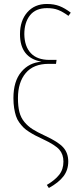

<svg xmlns="http://www.w3.org/2000/svg" viewBox="-20 -755 378 971"><path d="M216.8 -734.9Q253.9 -734.9 281.2 -724.1Q308.6 -713.4 337.9 -690.9L326.2 -674.8Q297.9 -695.3 274.4 -704.6Q251 -713.9 217.8 -713.9Q160.6 -713.9 131.8 -677.7Q103 -641.6 103 -582Q104 -520 136 -486.1Q168 -452.1 230 -452.1H266.1L263.2 -432.1H226.1Q149.4 -432.1 110.1 -385.5Q70.8 -338.9 70.8 -258.8Q70.8 -217.3 78.1 -188.5Q85.4 -159.7 103.5 -137.9Q121.6 -116.2 144.8 -101.6Q168 -86.9 207 -68.8Q274.9 -37.6 300 -9.3Q325.2 19 325.2 62Q325.2 104.5 301.3 136.2Q277.3 168 227.1 195.8L216.8 180.2Q257.8 156.2 279.3 128.9Q300.8 101.6 300.8 62Q300.8 25.9 280.3 2Q259.8 -22 195.8 -51.8Q172.9 -62.5 158.4 -70.1Q144 -77.6 126.7 -88.6Q109.4 -99.6 98.9 -110.1Q88.4 -120.6 77.4 -135.7Q66.4 -150.9 60.8 -168.2Q55.2 -185.5 51.5 -208.3Q47.9 -231 47.9 -258.8Q47.9 -343.8 87.4 -391.1Q127 -438.5 189.9 -442.9Q81.1 -462.9 81.1 -582Q81.1 -650.4 117.9 -692.6Q154.8 -734.9 216.8 -734.9Z"/></svg>

Font: Fira Sans Compressed Thin
Style: Regular
Weight: 100
Width: 1
Designer: Carrois Corporate & Edenspiekermann AG
Foundry: Carrois Corporate GbR & Edenspiekermann AG
Version: Version 4.203;PS 004.203;hotconv 1.0.88;makeotf.lib2.5.64775